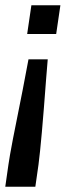

<svg xmlns="http://www.w3.org/2000/svg" viewBox="-28 -530 292 728"><path d="M75 -401 91 -510H201L185 -401ZM4 94Q11 42 58 -189Q79 -301 80 -305H153L147 -232Q129 11 118 94L106 178H-8Z"/></svg>

Font: Assailand Medium
Style: Italic
Weight: 500
Italic angle: -8°
Designer: Hector Gatti with collaboration of the Omnibus-Type team
Foundry: Omnibus-Type
Version: Version 0.072;October 19, 2019;FontCreator 12.0.0.2547 64-bi